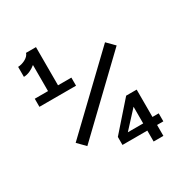

<svg xmlns="http://www.w3.org/2000/svg" viewBox="-168 -863 957 997"><g transform="rotate(-30 310.0 -365.0)"><path d="M53 -687.5V-627.5C77.5 -627.5 103.5 -640 124.5 -657.5V-501H45V-452.5H264.5V-501H184.5V-730H124.5C118.5 -704 77 -687.5 53 -687.5ZM507.5 -572.5 114.5 -196.5 158.5 -151.5 551.5 -528ZM527 0V-65.5H564.5V-113.5H527V-277.5H464L319.5 -113.5V-65.5H468.5V0ZM376.5 -108.5 468.5 -208.5V-108.5Z"/></g></svg>

Font: Monaspace Krypton
Style: Regular
Weight: 400
Designer: Riley Cran & the Lettermatic Team
Foundry: Lettermatic
Version: Version 1.200 (Monaspace Krypton)